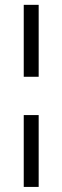

<svg xmlns="http://www.w3.org/2000/svg" viewBox="-20 -585 253 778"><path d="M76.2 -273.9V-565.4H136.7V-273.9ZM76.2 172.4V-118.7H136.7V172.4Z"/></svg>

Font: Lateef Medium
Style: Regular
Weight: 500
Designer: SIL International
Foundry: SIL International
Version: Version 4.200